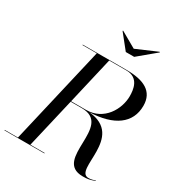

<svg xmlns="http://www.w3.org/2000/svg" viewBox="-259 -1115 1192 1270"><g transform="rotate(30 337.0 -480.0)"><path d="M430.5 -895 310.5 -963.5 307.5 -960.5 396 -850H460L592.5 -960.5L589.5 -963.5ZM-40 -3.5V0H265V-3.5H156L244.5 -383H330C576 -383 327 5 560 5C596 5 614 2 650 -12L648.5 -15.5C633.5 -9.5 619.5 -4.5 598.5 -4.5C480 -4.5 677 -358 386.5 -384.5C571 -391 675 -466.5 675 -600C675 -710 591 -750 460 -750H125V-746.5H234L61 -3.5ZM460 -746.5C556 -746.5 565 -659 565 -610C565 -511 496 -387 360 -387H245.5L329 -746.5Z"/></g></svg>

Font: Bodoni* 48pt
Style: Italic
Weight: 400
Italic angle: -13°
Version: Version 2.3